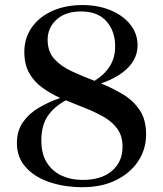

<svg xmlns="http://www.w3.org/2000/svg" viewBox="-20 -747 660 778"><path d="M321.5 -726.5Q384 -725 432.8 -703.5Q481.5 -682 509.5 -645.8Q537.5 -609.5 537.5 -563Q537 -511 498.2 -472Q459.5 -433 389 -409Q436 -390 477.8 -365Q519.5 -340 545.8 -301.2Q572 -262.5 572 -202.5Q572 -142 539.5 -93.2Q507 -44.5 448 -16Q389 12.5 309 11.5Q234.5 10.5 175.5 -10.8Q116.5 -32 82.5 -71.5Q48.5 -111 48.5 -167Q48.5 -216.5 72.5 -251.2Q96.5 -286 136.2 -309.8Q176 -333.5 224 -350Q184.5 -368 151.5 -391.8Q118.5 -415.5 98.5 -450.8Q78.5 -486 78.5 -537.5Q79 -594 109.5 -637Q140 -680 194.5 -703.8Q249 -727.5 321.5 -726.5ZM173 -586Q173 -538 200.2 -508Q227.5 -478 271 -458Q314.5 -438 363 -419.5Q402.5 -443.5 424.5 -478Q446.5 -512.5 446.5 -558.5Q447 -619.5 412.5 -659.5Q378 -699.5 313 -700.5Q248 -702 210.5 -668.8Q173 -635.5 173 -586ZM311 -18Q389 -17 432.8 -53.8Q476.5 -90.5 476.5 -152.5Q476.5 -195.5 456.2 -224Q436 -252.5 402.2 -272.2Q368.5 -292 328 -307.8Q287.5 -323.5 247 -340.5Q199 -315 173.2 -276.5Q147.5 -238 147.5 -178Q147.5 -123.5 169.5 -88.5Q191.5 -53.5 228.5 -36Q265.5 -18.5 311 -18Z"/></svg>

Font: Newsreader Display Medium
Style: Regular
Weight: 500
Designer: Hugues Gentile
Foundry: Production Type
Version: Version 1.001